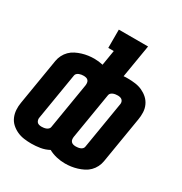

<svg xmlns="http://www.w3.org/2000/svg" viewBox="-175 -863 948 1001"><g transform="rotate(30 299.0 -362.5)"><path d="M357 10Q331 10 305.5 4Q280 -2 258 -14Q234 -1 207 3.5Q180 8 153 8Q131 8 109 5Q87 2 67.5 -7Q48 -16 32.5 -30Q17 -44 8.5 -63.5Q0 -83 -1.5 -105.5Q-3 -128 1 -150L47 -428Q50 -446 58.5 -463Q67 -480 80.5 -493.5Q94 -507 111 -515.5Q128 -524 146 -529.5Q164 -535 182 -537.5Q200 -540 218 -540Q231 -540 244 -538.5Q257 -537 270 -534L285 -625H252V-735H428L395 -537Q402 -538 408.5 -538Q415 -538 422 -538Q444 -538 466 -535Q488 -532 507.5 -523Q527 -514 542.5 -500Q558 -486 567 -466.5Q576 -447 577 -424.5Q578 -402 574 -380L528 -102Q525 -84 516.5 -67Q508 -50 494.5 -36.5Q481 -23 464 -14.5Q447 -6 429 -0.5Q411 5 393 7.5Q375 10 357 10ZM156 -95Q162 -95 169 -96Q176 -97 182.5 -99.5Q189 -102 194.5 -107Q200 -112 201 -119L247 -397Q248 -405 247 -412.5Q246 -420 241.5 -425.5Q237 -431 229.5 -433Q222 -435 214 -435Q207 -435 200.5 -434Q194 -433 187.5 -430.5Q181 -428 175.5 -423Q170 -418 169 -411L123 -133Q121 -126 122.5 -118Q124 -110 128.5 -104.5Q133 -99 140.5 -97Q148 -95 156 -95ZM362 -95Q368 -95 375 -96Q382 -97 388.5 -99.5Q395 -102 400 -107Q405 -112 406 -119L452 -397Q454 -404 453 -412Q452 -420 447 -425.5Q442 -431 434.5 -433Q427 -435 420 -435Q413 -435 406 -434Q399 -433 392.5 -430.5Q386 -428 380.5 -423Q375 -418 374 -411L328 -133Q327 -125 328 -117.5Q329 -110 334 -104.5Q339 -99 346.5 -97Q354 -95 362 -95Z"/></g></svg>

Font: Iosevka Slab XBdEx
Style: Italic
Weight: 800
Width: 7
Italic angle: -9°
Monospace: yes
Designer: Belleve Invis
Foundry: Belleve Invis
Version: Version 11.1.1; ttfautohint (v1.8.3)